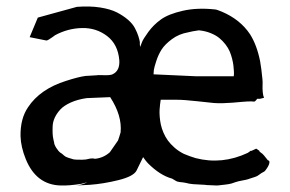

<svg xmlns="http://www.w3.org/2000/svg" viewBox="-20 -540 890 589"><path d="M802 -48Q802 -48 803 -48Q808 -47 806 -38.5Q804 -30 794 -17Q792 -15 791 -14Q790 -13 787.5 -12Q785 -11 782 -9L775 -4L769 0Q765 2 757 4.5Q749 7 746 8Q740 11 712 16Q704 18 690 23Q685 24 680.5 25Q676 26 669.5 26.5Q663 27 656 28Q650 29 644 29Q638 29 633 28.5Q628 28 621 28Q614 28 609 27Q603 27 573 25Q560 24 550 21Q546 20 541 19.5Q536 19 531.5 18.5Q527 18 524 17Q521 16 515.5 12.5Q510 9 508 8Q471 -2 434 -39Q428 -45 419 -58L399 -17Q390 1 343.5 12.5Q297 24 255 27L213 29Q230 28 248 19Q236 22 229 24Q191 30 166 29Q91 27 59 -52Q44 -89 43 -122Q42 -176 66 -211Q103 -267 183 -292Q220 -304 242 -307Q252 -308 276 -309Q280 -310 292 -309.5Q304 -309 313 -309.5Q322 -310 327 -313Q348 -324 346 -355Q342 -404 308.5 -429.5Q275 -455 231.5 -454Q188 -453 149 -432Q148 -431 141.5 -426.5Q135 -422 129.5 -418.5Q124 -415 121 -416L71 -426L96 -486L216 -519Q256 -522 287.5 -517Q319 -512 338.5 -502Q358 -492 372.5 -479.5Q387 -467 394 -453.5Q401 -440 404.5 -429Q408 -418 409 -411V-403L410 -396Q412 -401 415.5 -410.5Q419 -420 435 -442Q451 -464 474 -480.5Q497 -497 541 -507Q585 -517 640 -511Q644 -511 661 -504Q717 -480 747 -435Q768 -402 778 -352Q782 -329 785 -298Q786 -289 785.5 -279Q785 -269 786 -257.5Q787 -246 790 -240Q789 -240 778 -237H769Q768 -236 766 -233L762 -229Q760 -228 756 -228.5Q752 -229 751 -229Q739 -229 722 -227.5Q705 -226 693.5 -225Q682 -224 665 -223.5Q648 -223 636 -224Q625 -225 584.5 -229.5Q544 -234 522 -234H494H473Q473 -233 472.5 -230.5Q472 -228 471 -219.5Q470 -211 469.5 -202.5Q469 -194 470 -181.5Q471 -169 473.5 -157.5Q476 -146 481.5 -133Q487 -120 495 -109Q503 -98 515.5 -87Q528 -76 544 -68Q563 -60 580 -55Q661 -34 740 -71L750 -78L751 -77Q752 -77 757.5 -80Q763 -83 766 -84L775 -78Q776 -74 780 -72Q785 -69 790 -63ZM558 -441Q529 -436 507.5 -420Q486 -404 476 -388.5Q466 -373 459.5 -353Q453 -333 452 -325.5Q451 -318 451 -312L582 -306H697Q697 -307 697.5 -310Q698 -313 697.5 -322Q697 -331 696 -339.5Q695 -348 692 -360Q689 -372 684.5 -382.5Q680 -393 671.5 -404Q663 -415 652.5 -423.5Q642 -432 626 -438.5Q610 -445 590 -447Q569 -444 558 -441ZM232 -50Q244 -50 254 -53Q258 -54 263 -54Q268 -54 270 -53H273Q298 -56 317 -73L342 -109Q346 -120 350 -134Q355 -185 318 -242L246 -239Q218 -235 197 -225.5Q176 -216 165 -204Q154 -192 148 -179Q142 -166 141.5 -152.5Q141 -139 141.5 -129.5Q142 -120 144 -111.5L146 -103Q146 -97 152.5 -86.5Q159 -76 166 -71Q170 -69 173.5 -65.5Q177 -62 182 -59Q185 -57 206 -51Q211 -50 232 -50Z"/></svg>

Font: Beth Ellen
Style: Regular
Weight: 400
Designer: Alyson Diaz
Version: Version 2.000